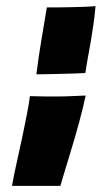

<svg xmlns="http://www.w3.org/2000/svg" viewBox="-20 -577 330 623"><path d="M19 26Q26 -14 35.5 -55.5Q45 -97 53 -135.5Q61 -174 67.5 -207Q74 -240 77 -265Q85 -265 102.5 -264.5Q120 -264 129 -264Q143 -264 165.5 -264Q188 -264 210 -265Q232 -266 258 -267Q250 -229 236.5 -179Q223 -129 207.5 -79Q192 -29 176 26ZM98 -336Q105 -392 114 -445.5Q123 -499 132 -553Q150 -553 167 -553Q184 -553 202 -553.5Q220 -554 241.5 -554.5Q263 -555 290 -557Q287 -523 283 -496.5Q279 -470 275 -445Q271 -420 266 -394.5Q261 -369 257 -340Q240 -339 221 -338.5Q202 -338 182.5 -337.5Q163 -337 144 -336.5Q125 -336 109 -336Z"/></svg>

Font: Bangers
Style: Regular
Weight: 400
Designer: vernon adams
Foundry: Vernon Adams
Version: Version 2.000